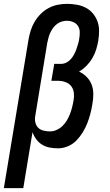

<svg xmlns="http://www.w3.org/2000/svg" viewBox="-52 -763 572 998"><path d="M-32 215 96 -556Q100 -580 107.5 -604Q115 -628 128 -650Q141 -672 159.5 -690.5Q178 -709 200.5 -721Q223 -733 247.5 -738Q272 -743 296 -743Q322 -743 347 -738.5Q372 -734 393.5 -723Q415 -712 430.5 -693.5Q446 -675 454.5 -652Q463 -629 463 -603.5Q463 -578 459 -552Q455 -529 448 -506Q441 -483 428.5 -461.5Q416 -440 398 -421.5Q380 -403 359 -391Q382 -380 399 -362.5Q416 -345 424.5 -322.5Q433 -300 433 -273.5Q433 -247 428 -221Q424 -196 417.5 -171Q411 -146 401.5 -122Q392 -98 378 -75Q364 -52 345 -32.5Q326 -13 300.5 -2.5Q275 8 250 8Q228 8 206.5 4Q185 0 167 -11Q149 -22 136.5 -39Q124 -56 117 -76L69 215ZM208 -80Q225 -80 242 -87.5Q259 -95 272.5 -108Q286 -121 295.5 -137Q305 -153 311.5 -170Q318 -187 322.5 -204Q327 -221 330 -239Q334 -259 332 -279Q330 -299 319 -314Q308 -329 289 -336Q270 -343 250 -343H215L230 -431H265Q279 -431 292.5 -437.5Q306 -444 316 -455.5Q326 -467 333 -480Q340 -493 345 -507Q350 -521 354 -535Q358 -549 360 -563Q363 -580 362.5 -597.5Q362 -615 353 -628.5Q344 -642 328.5 -648.5Q313 -655 296 -655Q282 -655 269 -651Q256 -647 244.5 -638.5Q233 -630 224.5 -618.5Q216 -607 210 -594.5Q204 -582 200.5 -568.5Q197 -555 194 -542L131 -159Q128 -142 132 -125.5Q136 -109 147 -98.5Q158 -88 174.5 -84Q191 -80 208 -80Z"/></svg>

Font: Iosevka Semibold Oblique
Style: Regular
Weight: 600
Italic angle: -9°
Monospace: yes
Designer: Belleve Invis
Foundry: Belleve Invis
Version: Version 32.5.0; ttfautohint (v1.8.4)